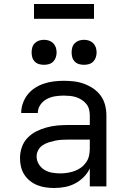

<svg xmlns="http://www.w3.org/2000/svg" viewBox="-20 -932 640 960"><path d="M251 8Q230 8 208.5 5Q187 2 167 -6Q147 -14 130 -27.5Q113 -41 101.5 -59Q90 -77 85 -98Q80 -119 80 -141Q80 -169 89 -195.5Q98 -222 117 -242Q136 -262 160.5 -274.5Q185 -287 212 -294.5Q239 -302 266.5 -304.5Q294 -307 321 -307H429V-355Q429 -371 425 -386Q421 -401 411 -413Q401 -425 387.5 -433.5Q374 -442 359.5 -446.5Q345 -451 329.5 -452.5Q314 -454 299 -454Q277 -454 255 -450.5Q233 -447 213.5 -436.5Q194 -426 181.5 -407.5Q169 -389 169 -367Q169 -367 169 -367Q169 -367 169 -367H86Q86 -367 86 -367Q86 -367 86 -367Q86 -392 94.5 -416Q103 -440 118.5 -459.5Q134 -479 155 -492.5Q176 -506 200 -514Q224 -522 249 -525Q274 -528 299 -528Q325 -528 350.5 -525Q376 -522 400.5 -513Q425 -504 447 -489Q469 -474 484 -453Q499 -432 505.5 -406.5Q512 -381 512 -355V0H429V-90Q418 -66 398.5 -46.5Q379 -27 355 -14.5Q331 -2 304.5 3Q278 8 251 8ZM282 -65Q300 -65 318 -68Q336 -71 353 -77Q370 -83 385 -94Q400 -105 410.5 -120Q421 -135 425 -153Q429 -171 429 -189V-234H321Q305 -234 288 -233Q271 -232 255 -228.5Q239 -225 223 -220Q207 -215 193 -205.5Q179 -196 171 -181Q163 -166 163 -150Q163 -129 174 -111Q185 -93 202.5 -82.5Q220 -72 240.5 -68.5Q261 -65 282 -65ZM400 -608Q387 -608 375 -611.5Q363 -615 354 -624Q345 -633 341.5 -645Q338 -657 338 -670Q338 -683 341.5 -695Q345 -707 354 -716Q363 -725 375 -729Q387 -733 400 -733Q413 -733 425 -729Q437 -725 446 -716Q455 -707 459 -695Q463 -683 463 -670Q463 -657 459 -645Q455 -633 446 -624Q437 -615 425 -611.5Q413 -608 400 -608ZM200 -608Q187 -608 175 -611.5Q163 -615 154 -624Q145 -633 141.5 -645Q138 -657 138 -670Q138 -683 141.5 -695Q145 -707 154 -716Q163 -725 175 -729Q187 -733 200 -733Q213 -733 225 -729Q237 -725 246 -716Q255 -707 259 -695Q263 -683 263 -670Q263 -657 259 -645Q255 -633 246 -624Q237 -615 225 -611.5Q213 -608 200 -608ZM150 -838V-912H450V-838Z"/></svg>

Font: Bmono
Style: Regular
Weight: 400
Monospace: yes
Designer: Belleve Invis
Foundry: Belleve Invis
Version: Version 11.2.2; ttfautohint (v1.8.2)